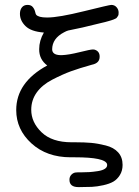

<svg xmlns="http://www.w3.org/2000/svg" viewBox="-20 -639 565 780"><path d="M45.9 -191.9Q45.9 -304.7 171.9 -373Q138.7 -397.9 139.2 -439Q139.2 -474.1 158.2 -506.8Q106.4 -510.7 83.7 -533Q61 -555.2 61 -583Q61 -599.1 69.1 -609.1Q77.1 -619.1 91.8 -619.1Q106 -619.1 113 -610.6Q120.1 -602.1 122.6 -591.6Q125 -581.1 127 -579.1Q136.7 -567.9 169.9 -567.9H172.9Q217.8 -567.9 321.3 -593.5Q424.8 -619.1 432.1 -619.1Q445.3 -619.1 453.6 -609.6Q461.9 -600.1 461.9 -587.9Q461.9 -583 461.4 -579.6Q460.9 -576.2 458.5 -573Q456.1 -569.8 454.6 -567.4Q453.1 -564.9 448.5 -563Q443.8 -561 440.9 -559.6Q438 -558.1 430.9 -556.2Q423.8 -554.2 419.9 -553Q416 -551.8 406.5 -549.3Q397 -546.9 392.1 -545.9Q347.2 -534.7 315.2 -527.3Q283.2 -520 273.7 -518.6Q264.2 -517.1 257.1 -515.1Q250 -513.2 240.2 -507.8Q192.4 -482.9 191.9 -439Q191.9 -416 225.1 -415H231.9Q258.8 -416 303 -427Q347.2 -438 356.9 -438Q362.8 -438 365.2 -437Q385.3 -430.2 384.8 -408.2Q384.8 -382.3 353 -376Q302.2 -361.8 268.1 -349.4Q233.9 -336.9 192.4 -315.4Q150.9 -293.9 128.9 -262.9Q106.9 -231.9 106.9 -192.9Q106.9 -142.1 148.9 -101.6Q190.9 -61 271 -61H286.1Q323.2 -61 350.1 -58.6Q377 -56.2 409.4 -48.1Q441.9 -40 460 -20Q478 0 478 30.8Q478 54.7 467 72.3Q456.1 89.8 440.4 98.9Q424.8 107.9 399.4 113.5Q374 119.1 353.5 120.1Q333 121.1 303.2 121.1H298.8Q261.7 121.1 262.2 90.8Q262.2 79.6 269 71.8Q275.9 64 285.2 62Q289.1 61 314 61Q330.1 61 344 60.1Q357.9 59.1 377.4 56.2Q397 53.2 407 46.1Q417 39.1 415 27.8Q407.2 0 284.2 0H267.1Q169.9 0 107.9 -56.4Q45.9 -112.8 45.9 -191.9Z"/></svg>

Font: CMU Typewriter Text
Style: Light
Weight: 200
Version: Version 0.7.0